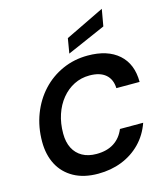

<svg xmlns="http://www.w3.org/2000/svg" viewBox="-139 -1073 1020 1189"><g transform="rotate(-15 371.0 -478.5)"><path d="M342 12Q251 12 187 -23.5Q123 -59 90 -122Q57 -185 57 -269Q57 -363 88 -444Q119 -525 174.5 -585Q230 -645 305 -678.5Q380 -712 467 -712Q594 -712 665 -649Q736 -586 736 -471H587Q585 -528 549 -559Q513 -590 446 -590Q392 -590 346.5 -567Q301 -544 267 -502.5Q233 -461 214.5 -405.5Q196 -350 196 -284Q196 -229 216 -190Q236 -151 273.5 -130Q311 -109 364 -109Q431 -109 476 -138Q521 -167 543 -221H692Q666 -147 615 -95Q564 -43 494.5 -15.5Q425 12 342 12ZM361 -753 377 -848 627 -969 608 -861Z"/></g></svg>

Font: DM Sans 24pt
Style: Bold Italic
Weight: 700
Italic angle: -10°
Designer: Colophon Foundry, Jonny Pinhorn
Foundry: Colophon Foundry
Version: Version 4.004;gftools[0.9.30]